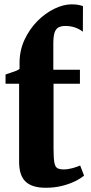

<svg xmlns="http://www.w3.org/2000/svg" viewBox="-20 -854 417 884"><path d="M190.5 10.5Q127.5 10.5 97.8 -17.8Q68 -46 68 -109V-468.5H5.5V-511Q17 -515 29 -519Q41 -523 51.8 -527Q62.5 -531 70 -536.5Q70 -543.5 70 -550.2Q70 -557 70 -563.5Q70 -622 93 -671.2Q116 -720.5 152.2 -757Q188.5 -793.5 230.5 -813.8Q272.5 -834 309.5 -834Q329.5 -834 342.5 -831.2Q355.5 -828.5 362 -825.5L361.5 -708Q345.5 -720.5 325.2 -727.5Q305 -734.5 281 -734.5Q261.5 -734.5 249.2 -727.8Q237 -721 231.2 -703.5Q225.5 -686 225.5 -653V-533H348V-468.5H226.5V-171.5Q226.5 -127 230.2 -106.2Q234 -85.5 244.2 -79.8Q254.5 -74 273.5 -74Q293 -74 313.8 -79.8Q334.5 -85.5 349 -92L367 -45.5Q351 -32 324.5 -19Q298 -6 264 2.2Q230 10.5 190.5 10.5Z"/></svg>

Font: Merriweather 72pt ExtraBold
Style: Regular
Weight: 800
Version: Version 2.100